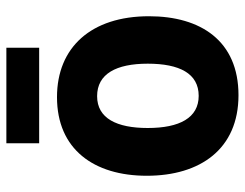

<svg xmlns="http://www.w3.org/2000/svg" viewBox="-103 -656 769 603"><g transform="rotate(-90 281.5 -354.5)"><path d="M133 -616H433V-719H133ZM284 10C455 10 532 -109 532 -271C532 -453 434 -560 278 -560C114 -560 31 -444 31 -278C31 -110 115 10 284 10ZM282 -115C213 -115 181 -175 181 -275C181 -372 211 -434 281 -434C351 -434 383 -374 383 -275C383 -175 352 -115 282 -115Z"/></g></svg>

Font: Noto Sans Mono SemiCondensed ExtraBold
Style: Regular
Weight: 800
Width: 4
Designer: Monotype Design Team
Foundry: Monotype Imaging Inc.
Version: Version 2.014